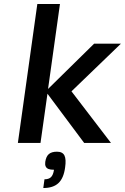

<svg xmlns="http://www.w3.org/2000/svg" viewBox="-20 -720 629 967"><path d="M282 -700 222 -272 454 -500H589L340 -260L539 0H404L219 -248L184 0H70L168 -700ZM268 44H267ZM268 44H267Q295 44 304.5 63Q314 82 308 123Q301 177 274.5 202Q248 227 198 227L204 183Q226 183 237 172Q248 161 252 135Q234 135 224 131Q214 127 210 118Q206 109 208 95Q212 68 226 56Q240 44 267 44Z"/></svg>

Font: Fivo Sans Modern Med
Style: Italic
Weight: 450
Designer: Alexander Slobzheninov
Foundry: Alexander Slobzheninov
Version: 1.0